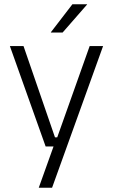

<svg xmlns="http://www.w3.org/2000/svg" viewBox="-20 -702 526 894"><path d="M273 -62.5 241.5 -48.5 397.5 -487.5H460L222.5 172H160.5L237.5 -43L263 -20H192.5L26 -487.5H89.5L236 -62.5ZM317 -682H385.5V-681L271.5 -550.5H217V-552Z"/></svg>

Font: Anek Bangla Medium Light
Style: Regular
Weight: 300
Version: Version 1.003